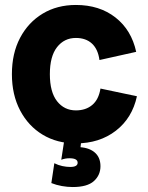

<svg xmlns="http://www.w3.org/2000/svg" viewBox="-20 -564 596 774"><path d="M286 14Q210 14 152 -21Q94 -56 61 -119Q28 -182 28 -265Q28 -349 61 -411.5Q94 -474 152 -509Q210 -544 286 -544Q381 -544 445.5 -493.5Q510 -443 529 -355L381 -322Q375 -366 350.5 -388.5Q326 -411 286 -411Q239 -411 210 -374Q181 -337 181 -265Q181 -193 210 -156Q239 -119 286 -119Q326 -119 352 -141Q378 -163 385 -207L532 -176Q513 -88 447 -37Q381 14 286 14ZM273 190Q252 190 229.5 186Q207 182 187 174L199 94Q215 102 231.5 105.5Q248 109 263 109Q293 109 293 92Q293 74 260 74Q251 74 243 75.5Q235 77 227 80L241 -11L309 -9L303 43L291 29Q335 29 360 49Q385 69 385 106Q385 142 358.5 166Q332 190 273 190Z"/></svg>

Font: Radio Canada Big
Style: Regular
Weight: 400
Designer: Étienne Aubert Bonn
Foundry: Coppers and Brasses
Version: Version 1.001